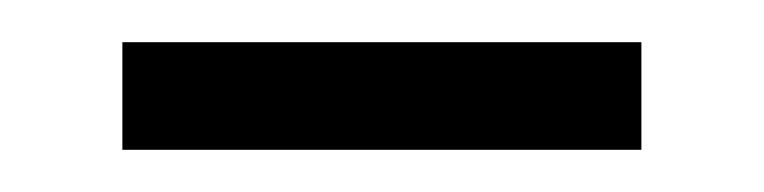

<svg xmlns="http://www.w3.org/2000/svg" viewBox="-20 -316 362 91"><path d="M38 -245V-296H284V-245Z"/></svg>

Font: Noto Sans Thai Looped UI Narrow Light
Style: Regular
Weight: 300
Width: 4
Designer: Cadson Demak Team
Foundry: Cadson Demak Co., Ltd.
Version: Version 1.000